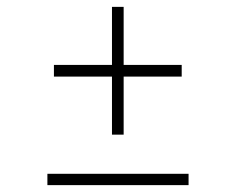

<svg xmlns="http://www.w3.org/2000/svg" viewBox="-20 -539 687 559"><path d="M306 -147V-316H137V-350H306V-519H340V-350H509V-316H340V-147ZM118 0V-33H529V0Z"/></svg>

Font: Be Vietnam Pro Thin
Style: Regular
Weight: 100
Designer: Lam Bao, Tony Le, Vietanh Nguyen
Foundry: Yellow Type Foundry
Version: Version 1.002; ttfautohint (v1.8.3)